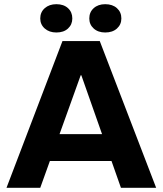

<svg xmlns="http://www.w3.org/2000/svg" viewBox="-20 -896 776 916"><path d="M11 0 278 -700H456L725 0H557L368 -537H365L172 0ZM196 -128V-256H536V-128ZM249 -741Q215 -741 193.5 -760Q172 -779 172 -808Q172 -838 193.5 -857Q215 -876 249 -876Q284 -876 304.5 -857Q325 -838 325 -808Q325 -779 304.5 -760Q284 -741 249 -741ZM482 -741Q448 -741 427 -760Q406 -779 406 -808Q406 -838 427 -857Q448 -876 482 -876Q517 -876 538 -857Q559 -838 559 -808Q559 -779 538 -760Q517 -741 482 -741Z"/></svg>

Font: REM Medium SemiBold
Style: Regular
Weight: 600
Version: Version 1.005;gftools[0.9.28]